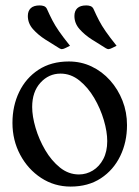

<svg xmlns="http://www.w3.org/2000/svg" viewBox="-20 -678 515 709"><path d="M240.8 11Q180.8 11 132 -20.9Q83.2 -52.8 54.6 -106.4Q26 -160 26 -224.2Q26 -287 50.8 -338.4Q75.5 -389.8 122.2 -420.4Q169 -451 234.2 -451Q279.2 -451 318.2 -432.5Q357.2 -414 386.5 -381.2Q415.8 -348.5 432.4 -306.1Q449 -263.8 449 -216Q449 -153.2 424 -101.8Q399 -50.2 352.4 -19.6Q305.8 11 240.8 11ZM271.5 -33.8Q299 -33.8 322.9 -48.4Q346.8 -63 361.4 -90.6Q376 -118.2 376 -157Q376 -191.5 363.4 -234.4Q350.8 -277.2 327.9 -316.2Q305 -355.2 273.2 -380.8Q241.5 -406.2 203.5 -406.2Q160 -406.2 129.4 -372.6Q98.8 -339 98.8 -283Q98.8 -248.5 111.4 -205.8Q124 -163 146.9 -123.9Q169.8 -84.8 201.5 -59.2Q233.2 -33.8 271.5 -33.8ZM410.5 -509 394.8 -501.2Q386 -496.8 382 -496.8Q379.5 -496 376.8 -497.2Q374 -498.5 371.5 -499.5Q346.8 -514.5 319.6 -531.9Q292.5 -549.2 273.6 -570.6Q254.8 -592 254.8 -619Q254.8 -637.5 265.6 -647.8Q276.5 -658 298.5 -658Q306.8 -658 313.8 -655.6Q320.8 -653.2 324.8 -646Q336 -621 345.8 -602.2Q355.5 -583.5 370.1 -562.4Q384.8 -541.2 410.5 -509ZM238.5 -509 222.8 -501.2Q214 -496.8 210 -496.8Q207.5 -496 204.8 -497.2Q202 -498.5 199.5 -499.5Q174.8 -514.5 147.6 -531.9Q120.5 -549.2 101.6 -570.6Q82.8 -592 82.8 -619Q82.8 -637.5 93.6 -647.8Q104.5 -658 126.5 -658Q134.8 -658 141.8 -655.6Q148.8 -653.2 152.8 -646Q164 -621 173.8 -602.2Q183.5 -583.5 198.1 -562.4Q212.8 -541.2 238.5 -509Z"/></svg>

Font: Young Serif Light
Style: Regular
Weight: 300
Designer: Bastien Sozeau
Foundry: NBR — Bastien Sozeau
Version: Version 5.001